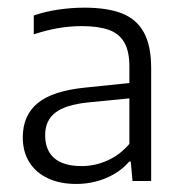

<svg xmlns="http://www.w3.org/2000/svg" viewBox="-20 -766 465 489"><path d="M365 -592.5V-305H317.5L313 -354.5H309Q286 -327.5 250.2 -312.5Q214.5 -297.5 174 -297.5Q132.5 -297.5 101.8 -312Q71 -326.5 54.5 -353.2Q38 -380 38 -416Q38 -472.5 76.5 -503.8Q115 -535 198 -543L309.5 -554.5V-597Q309.5 -636 296.2 -658.5Q283 -681 256.5 -690.2Q230 -699.5 188 -699.5Q128.5 -699.5 66 -678.5V-726.5Q94 -736.5 128.2 -741.5Q162.5 -746.5 195 -746.5Q253 -746.5 290.2 -732Q327.5 -717.5 346.2 -683.8Q365 -650 365 -592.5ZM309.5 -399.5V-515.5L203 -505Q146.5 -499 120.8 -479Q95 -459 95 -422Q95 -383 118.5 -363Q142 -343 188 -343Q221.5 -343 253.2 -357Q285 -371 309.5 -399.5Z"/></svg>

Font: Encode Sans Light
Style: Regular
Weight: 300
Designer: Multiple Designers
Foundry: Impallari Type
Version: Version 2.000